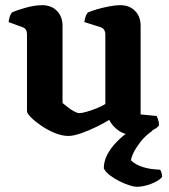

<svg xmlns="http://www.w3.org/2000/svg" viewBox="-20 -520 651 740"><path d="M244 4Q219 4 191 -7.5Q163 -19 139 -35.5Q115 -52 99.5 -67.5Q84 -83 84 -92V-388Q84 -398 80 -405Q76 -412 67 -415L13 -435Q15 -448 18 -457Q21 -466 26 -472Q43 -480 78 -490Q113 -500 143 -500Q178 -500 199.5 -478Q221 -456 221 -421V-123Q229 -117 240.5 -107.5Q252 -98 265 -91Q278 -84 286 -84Q295 -84 313 -89Q331 -94 351 -102Q371 -110 386 -119V-388Q386 -397 381.5 -404.5Q377 -412 368 -415L305 -435Q307 -449 311 -459Q315 -469 319 -472Q330 -477 351.5 -483.5Q373 -490 398.5 -495Q424 -500 444 -500Q479 -500 500.5 -478Q522 -456 522 -421V-79L584 -73Q586 -68 589.5 -58.5Q593 -49 593 -37Q587 -28 570.5 -19.5Q554 -11 533 -5.5Q512 0 495 0Q460 0 436 -17.5Q412 -35 401 -58Q382 -46 352.5 -31.5Q323 -17 293 -6.5Q263 4 244 4ZM506 200Q497 200 479.5 194.5Q462 189 441.5 179Q421 169 404 156Q387 143 380 129Q380 102 393.5 76Q407 50 429.5 27Q452 4 478 -14L569 -17Q542 1 523 25Q504 49 494.5 69Q485 89 485 98Q502 115 531 124Q560 133 597 134Q600 138 602.5 146Q605 154 605 162Q591 178 561.5 189Q532 200 506 200Z"/></svg>

Font: Texturina 12pt
Style: Bold
Weight: 700
Designer: Guillermo Torres Carreño
Foundry: Omnibus-Type
Version: Version 1.002